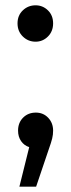

<svg xmlns="http://www.w3.org/2000/svg" viewBox="-20 -555 267 723"><path d="M114 -398Q86 -398 66 -417.5Q46 -437 46 -467Q46 -497 66 -516Q86 -535 114 -535Q141 -535 160.5 -516Q180 -497 180 -467Q180 -437 160.5 -417.5Q141 -398 114 -398ZM53 148 90 -1Q71 -7 59.5 -23.5Q48 -40 48 -63Q48 -93 67 -112Q86 -131 115 -131Q143 -131 161.5 -111.5Q180 -92 180 -63Q180 -48 176.5 -33.5Q173 -19 163 9L116 148Z"/></svg>

Font: Montserrat Medium
Style: Regular
Weight: 500
Designer: Julieta Ulanovsky
Foundry: Julieta Ulanovsky
Version: Version 9.000; ttfautohint (v1.8.4.7-5d5b)